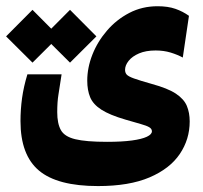

<svg xmlns="http://www.w3.org/2000/svg" viewBox="-55 -427 661 625"><path d="M264.2 178.7Q131.8 178.7 71.8 128.2Q11.7 77.6 11.7 -32.7Q11.7 -70.3 16.8 -107.7Q22 -145 34.2 -185.1H145.5Q139.2 -143.6 135.3 -119.4Q131.3 -95.2 131.3 -62Q131.3 -24.9 143.1 -3.7Q154.8 17.6 189.7 26.1Q224.6 34.7 293.5 34.7Q341.8 34.7 374.3 30.3Q406.7 25.9 423.1 18.1Q439.5 10.3 439.5 0.5Q439.5 -7.8 430.7 -12.9Q421.9 -18.1 402.8 -23.4Q383.8 -28.8 353.5 -37.6Q301.8 -52.7 274.9 -70.1Q248 -87.4 238.5 -110.4Q229 -133.3 229 -164.6Q229 -206.5 245.8 -249.3Q262.7 -292 293.5 -327.6Q324.2 -363.3 366 -385Q407.7 -406.7 458 -406.7Q491.7 -406.7 516.1 -398.2Q540.5 -389.6 560.1 -375.5L540 -239.7Q522.9 -249 500.5 -255.9Q478 -262.7 451.7 -262.7Q419.9 -262.7 397.7 -253.2Q375.5 -243.7 363.8 -229Q352.1 -214.4 352.1 -199.7Q352.1 -190.4 357.4 -184.3Q362.8 -178.2 381.1 -171.6Q399.4 -165 439 -153.8Q491.2 -139.6 517.6 -122.1Q543.9 -104.5 553.2 -82.3Q562.5 -60.1 562.5 -31.7Q562.5 26.4 530.3 74.2Q498 122.1 431.9 150.4Q365.7 178.7 264.2 178.7ZM172.9 -223.1 86.9 -308.6 172.9 -395 258.8 -308.6ZM50.8 -223.1 -35.2 -308.6 50.8 -395 136.7 -308.6Z"/></svg>

Font: Cascadia Mono
Style: Regular
Weight: 400
Monospace: yes
Designer: Aaron Bell
Foundry: Saja Typeworks
Version: Version 2404.023